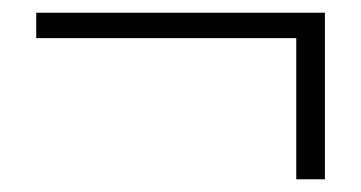

<svg xmlns="http://www.w3.org/2000/svg" viewBox="-20 -404 568 302"><path d="M446 -122V-344H37V-384H491V-122Z"/></svg>

Font: Noto Sans HK Thin ExtraLight
Style: Regular
Weight: 250
Version: Version 2.004-H2;hotconv 1.0.118;makeotfexe 2.5.65603